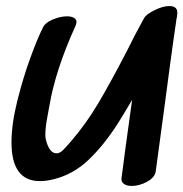

<svg xmlns="http://www.w3.org/2000/svg" viewBox="-20 -655 606 635"><path d="M540 -635Q570 -635 566 -607Q566 -604 565 -598Q564 -592 563 -589V-587Q553 -520 540.5 -426.5Q528 -333 521 -280L495 -88Q492 -68 466.5 -54Q441 -40 415 -40Q399 -40 389.5 -47Q380 -54 382 -67Q393 -153 417 -325L407 -308Q381 -264 368 -244Q323 -174 272.5 -126Q222 -78 157 -62Q132 -56 112 -56Q18 -56 18 -184Q18 -244 37 -320.5Q56 -397 80.5 -464Q105 -531 123 -566Q130 -580 154.5 -590.5Q179 -601 202 -601Q216 -601 224.5 -596Q233 -591 233 -582Q233 -578 230 -570Q163 -423 143 -303L138 -276Q130 -234 130 -212Q130 -201 131 -196Q143 -145 170 -148Q181 -149 196.5 -167Q212 -185 216 -189Q265 -246 305 -313.5Q345 -381 398 -483Q425 -538 457 -596Q464 -608 491.5 -621.5Q519 -635 540 -635Z"/></svg>

Font: Sedgwick Ave
Style: Regular
Weight: 400
Designer: Kevin Burke, Pedro Vergani
Foundry: Google, Inc.
Version: Version 1.000